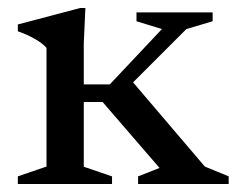

<svg xmlns="http://www.w3.org/2000/svg" viewBox="-20 -459 590 479"><path d="M236 -204.5H189V-43L259.5 -19V0H24.5V-19L96 -43.5V-339.5Q87 -350.5 66.8 -362Q46.5 -373.5 24.5 -381V-398L180 -439H193L189 -351V-248.5H254L384 -386.5L320.5 -406V-428H510.5V-406L445 -386.5L312 -253.5L491 -43.5L550.5 -19V0H324.5V-19L378 -40Z"/></svg>

Font: Newsreader Text Medium
Style: Regular
Weight: 500
Designer: Hugues Gentile
Foundry: Production Type
Version: Version 1.001